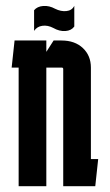

<svg xmlns="http://www.w3.org/2000/svg" viewBox="-20 -639 377 659"><path d="M235 -619V-548Q225 -534 204.5 -532.5Q184 -531 163 -543Q144 -553 125.5 -550.5Q107 -548 97 -533V-604Q108 -617 128.5 -618.5Q149 -620 169 -609Q189 -599 208 -601Q227 -603 235 -619ZM44 0V-407H20L30 -500H139V-461L164 -500H191Q237 -500 264.5 -474Q292 -448 292 -407V-93H317L307 0H197V-402Q197 -407 192 -407H139V0Z"/></svg>

Font: Karantina
Style: Regular
Weight: 400
Designer: Rony Koch
Foundry: Rony Koch
Version: Version 1.000; ttfautohint (v1.8.3)